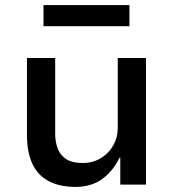

<svg xmlns="http://www.w3.org/2000/svg" viewBox="-20 -726 682 755"><path d="M277 9Q215 9 172 -13.5Q129 -36 107.5 -81.5Q86 -127 86 -195V-498H197V-200Q197 -166 208 -139.5Q219 -113 242.5 -99Q266 -85 305 -85Q344 -85 375.5 -103.5Q407 -122 425 -153.5Q443 -185 443 -221V-498H554V0H453V-106H450Q424 -52 381 -21.5Q338 9 277 9ZM151 -623V-706H489V-623Z"/></svg>

Font: Nunito Sans 7pt SemiBold
Style: Regular
Weight: 600
Designer: Vernon Adams
Foundry: Vernon Adams
Version: Version 3.101;gftools[0.9.27]